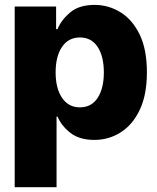

<svg xmlns="http://www.w3.org/2000/svg" viewBox="-20 -573 650 797"><path d="M41 204.1V-545.9H212.9V-452.1H218.8Q233.9 -489.7 271 -521.2Q308.1 -552.7 373 -552.7Q429.7 -552.7 479.2 -522.7Q528.8 -492.7 559.3 -430.7Q589.8 -368.7 589.8 -272.5Q589.8 -179.7 560.3 -117.4Q530.8 -55.2 481.2 -23.7Q431.6 7.8 371.6 7.8Q309.6 7.8 272.2 -21.5Q234.9 -50.8 218.8 -88.9H214.8V204.1ZM311.5 -127.4Q359.9 -127.4 385.5 -167Q411.1 -206.5 411.1 -272.5Q411.1 -338.4 385.5 -377.9Q359.9 -417.5 311.5 -417.5Q264.2 -417.5 237.5 -378.4Q210.9 -339.4 210.9 -272.5Q210.9 -206.5 237.5 -167Q264.2 -127.4 311.5 -127.4Z"/></svg>

Font: Inter Tight ExtraBold
Style: Regular
Weight: 800
Designer: Rasmus Andersson
Foundry: rsms
Version: Version 3.004; ttfautohint (v1.8.4.7-5d5b)